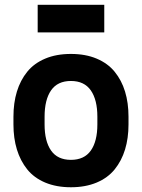

<svg xmlns="http://www.w3.org/2000/svg" viewBox="-20 -768 593 801"><path d="M36.1 -249V-280.8Q36.1 -338.9 50.5 -386Q64.9 -433.1 93.5 -468.5Q122.1 -503.9 168.5 -523.4Q214.8 -543 275.9 -543Q336.9 -543 383.3 -523.4Q429.7 -503.9 458.5 -468.5Q487.3 -433.1 501.7 -386Q516.1 -338.9 516.1 -280.8V-249Q516.1 -191.4 501.7 -144.3Q487.3 -97.2 458.5 -61.5Q429.7 -25.9 383.1 -6.3Q336.4 13.2 275.9 13.2Q215.3 13.2 168.7 -6.3Q122.1 -25.9 93.5 -61.5Q64.9 -97.2 50.5 -144.3Q36.1 -191.4 36.1 -249ZM386.2 -249V-280.8Q386.2 -351.6 358.9 -390.9Q331.5 -430.2 275.9 -430.2Q220.2 -430.2 193.1 -391.1Q166 -352.1 166 -280.8V-249Q166 -178.7 193.1 -139.9Q220.2 -101.1 275.9 -101.1Q331.5 -101.1 358.9 -139.9Q386.2 -178.7 386.2 -249ZM137.2 -632.8V-748H415V-632.8Z"/></svg>

Font: Cooper Hewitt
Style: Semibold
Weight: 709
Designer: Village Type and Design LLC
Foundry: Cooper Hewitt Smithsonian Design Museum
Version: 1.000